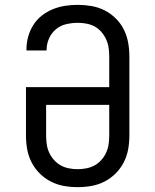

<svg xmlns="http://www.w3.org/2000/svg" viewBox="-20 -763 640 791"><path d="M300 8Q271 8 243 3Q215 -2 189.5 -15Q164 -28 143.5 -48.5Q123 -69 110 -94.5Q97 -120 92 -148Q87 -176 87 -205V-404H430V-530Q430 -548 427.5 -566Q425 -584 417.5 -600.5Q410 -617 398 -631Q386 -645 370.5 -653.5Q355 -662 337 -665.5Q319 -669 301 -669Q277 -669 253 -663.5Q229 -658 210.5 -642.5Q192 -627 182 -604.5Q172 -582 172 -558V-555H89V-559Q89 -586 96 -611.5Q103 -637 117 -659.5Q131 -682 152 -698.5Q173 -715 197.5 -725Q222 -735 248 -739Q274 -743 301 -743Q329 -743 357.5 -738Q386 -733 411.5 -720Q437 -707 457.5 -686.5Q478 -666 490.5 -640.5Q503 -615 508 -587Q513 -559 513 -530V-205Q513 -176 508 -148Q503 -120 490 -94.5Q477 -69 456.5 -48.5Q436 -28 410.5 -15Q385 -2 357 3Q329 8 300 8ZM300 -66Q318 -66 336 -69.5Q354 -73 369.5 -81.5Q385 -90 397.5 -104Q410 -118 417.5 -134.5Q425 -151 427.5 -169Q430 -187 430 -205V-331H170V-205Q170 -187 172.5 -169Q175 -151 182.5 -134.5Q190 -118 202.5 -104Q215 -90 230.5 -81.5Q246 -73 264 -69.5Q282 -66 300 -66Z"/></svg>

Font: Iosevka HT Extended
Style: Regular
Weight: 400
Width: 7
Monospace: yes
Designer: Belleve Invis
Foundry: Belleve Invis
Version: Version 32.3.0; ttfautohint (v1.8.4)